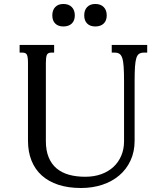

<svg xmlns="http://www.w3.org/2000/svg" viewBox="-20 -944 796 975"><path d="M663.6 -229.5Q663.6 -173.3 642.8 -128.7Q622.1 -84 585.4 -53Q548.8 -22 499 -5.6Q449.2 10.7 391.6 10.7Q326.7 10.7 276.6 -5.6Q226.6 -22 192.1 -53Q157.7 -84 139.9 -128.7Q122.1 -173.3 122.1 -229.5V-624.5Q122.1 -653.8 116.9 -665.3Q111.8 -676.8 94.2 -676.8H79.6V-715.8H254.9V-676.8H240.2Q222.7 -676.8 217.8 -664.8Q212.9 -652.8 212.9 -624V-228Q212.9 -179.7 227.1 -145.3Q241.2 -110.8 267.3 -88.9Q293.5 -66.9 330.3 -56.6Q367.2 -46.4 412.6 -46.4Q458 -46.4 494.4 -59.6Q530.8 -72.8 556.4 -96.7Q582 -120.6 595.9 -153.6Q609.9 -186.5 609.9 -226.1V-531.2Q609.9 -577.1 607.9 -605.7Q606 -634.3 600.6 -649.9Q595.2 -665.5 585.9 -671.1Q576.7 -676.8 562.5 -676.8H547.4V-715.8H727.5V-676.8H710.4Q696.3 -676.8 687 -671.1Q677.7 -665.5 672.6 -649.9Q667.5 -634.3 665.5 -605.5Q663.6 -576.7 663.6 -530.8ZM245.6 -865.7Q245.6 -892.6 260.5 -908.2Q275.4 -923.8 301.8 -923.8Q329.1 -923.8 344.5 -908.2Q359.9 -892.6 359.9 -865.7Q359.9 -839.4 344.5 -824.5Q329.1 -809.6 301.8 -809.6Q275.4 -809.6 260.5 -824.5Q245.6 -839.4 245.6 -865.7ZM407.7 -865.7Q407.7 -892.6 422.6 -908.2Q437.5 -923.8 463.9 -923.8Q491.2 -923.8 506.6 -908.2Q522 -892.6 522 -865.7Q522 -839.4 506.6 -824.5Q491.2 -809.6 463.9 -809.6Q437.5 -809.6 422.6 -824.5Q407.7 -839.4 407.7 -865.7Z"/></svg>

Font: Arian Grqi
Style: Regular
Weight: 400
Designer: Ruben Hakobyan (Tarumian)
Foundry: Ruben Hakobyan (Tarumian)
Version: Version 1.003